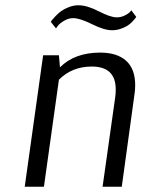

<svg xmlns="http://www.w3.org/2000/svg" viewBox="-20 -710 551 730"><path d="M498 -646Q497 -644 494.5 -640.5Q492 -637 483.5 -628Q475 -619 465 -612.5Q455 -606 439 -600.5Q423 -595 406 -595Q376 -595 330 -618Q284 -641 258 -641Q241 -641 224.5 -631.5Q208 -622 200 -612L193 -602L173 -627Q175 -630 178 -634Q181 -638 191.5 -649Q202 -660 213 -668Q224 -676 242 -683Q260 -690 278 -690Q311 -690 355.5 -667Q400 -644 424 -644Q440 -644 454 -651Q468 -658 474 -664L479 -671ZM144 -500H204L208 -454Q264 -510 361 -510Q425 -510 459.5 -479Q494 -448 494 -386Q494 -368 491 -349L443 0H370L418 -340Q420 -351 420 -370Q420 -457 329 -457Q254 -457 204 -407L147 0H74Z"/></svg>

Font: Arsenal
Style: Italic
Weight: 400
Italic angle: -9.10001°
Designer: Andrij Shevchenko
Foundry: Stairsfor
Version: Version 2.001;PS 002.001;hotconv 1.0.88;makeotf.lib2.5.64775